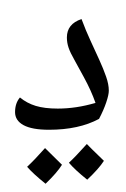

<svg xmlns="http://www.w3.org/2000/svg" viewBox="-20 -467 454 691"><path d="M156.2 0Q95.2 0 64.7 -16.6Q34.2 -33.2 34.2 -63.5Q34.2 -95.7 51.8 -116.2Q76.7 -95.7 108.6 -85.9Q140.6 -76.2 188 -76.2Q254.4 -76.2 323.7 -96.7Q308.1 -141.1 282.2 -188.5L248 -251Q232.9 -277.3 226.8 -295.4Q220.7 -313.5 220.7 -332Q220.7 -380.9 273.4 -398.4Q288.6 -357.4 305.7 -320.6Q322.8 -283.7 337.4 -251.5Q352.1 -219.2 361.8 -191.4Q371.6 -163.6 371.6 -140.6Q371.6 -126 362.3 -98.4Q353 -70.8 336.4 -39.1Q263.7 0 156.2 0ZM218.8 -447.3ZM214.4 29.3ZM214.4 51.8ZM203.1 126Q185.1 154.8 144 194.3Q99.1 158.2 77.6 133.3Q104 108.9 142.1 65.9Q150.9 75.2 203.1 126ZM354 111.8Q335.9 140.1 293.9 179.7Q250.5 145 228 118.7Q250.5 98.1 292.5 51.3Q301.3 61 354 111.8ZM216.3 128.9ZM214.4 51.3ZM217.3 204.1Z"/></svg>

Font: Noto Naskh Arabic
Style: Regular
Weight: 400
Designer: Monotype Design team
Foundry: Monotype Imaging Inc.
Version: Version 1.01